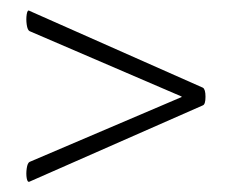

<svg xmlns="http://www.w3.org/2000/svg" viewBox="-20 -375 447 370"><path d="M37 -25Q33 -23 31.5 -31.5Q30 -40 31.5 -50.5Q33 -61 37 -63L330 -188V-189L37 -315Q33 -317 31.5 -327.5Q30 -338 31.5 -347.5Q33 -357 37 -354L371 -206Q376 -203 376 -188.5Q376 -174 371 -172Z"/></svg>

Font: Cormorant Garamond Light Light
Style: Italic
Weight: 300
Italic angle: -10°
Version: Version 4.001